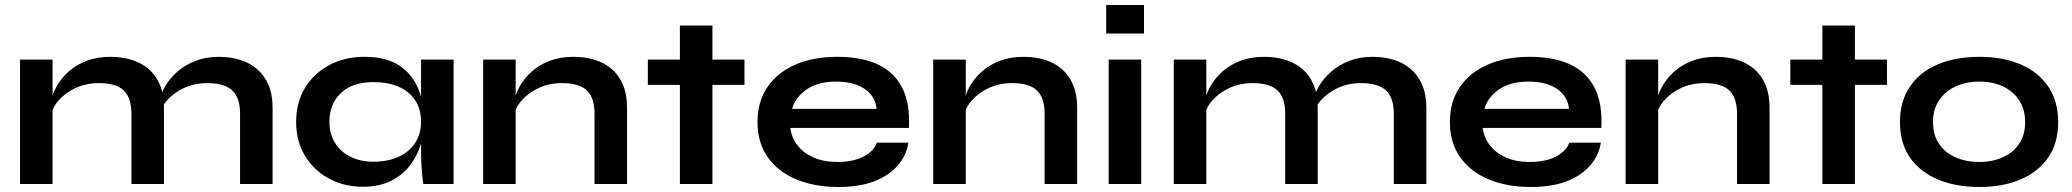

<svg xmlns="http://www.w3.org/2000/svg" viewBox="-20 -735 8278 767"><path d="M60 -497H190V0H60ZM421 -508Q467 -508 506 -496Q545 -484 574 -459Q603 -434 619 -395.5Q635 -357 635 -304V0H505V-281Q505 -344 474.5 -373.5Q444 -403 375 -403Q323 -403 281 -383Q239 -363 213 -332.5Q187 -302 183 -269L182 -320Q187 -355 205 -388Q223 -421 253.5 -448.5Q284 -476 326 -492Q368 -508 421 -508ZM854 -508Q900 -508 939 -496Q978 -484 1007 -459Q1036 -434 1052.5 -395.5Q1069 -357 1069 -304V0H939V-281Q939 -344 908 -373.5Q877 -403 808 -403Q756 -403 714 -383Q672 -363 646 -332.5Q620 -302 617 -269L615 -323Q620 -356 639 -389Q658 -422 689 -449Q720 -476 761.5 -492Q803 -508 854 -508Z M1429 11Q1355 11 1294.5 -21.5Q1234 -54 1198.5 -112.5Q1163 -171 1163 -248Q1163 -327 1199 -385Q1235 -443 1296.5 -475.5Q1358 -508 1436 -508Q1522 -508 1574.5 -473.5Q1627 -439 1651 -380Q1675 -321 1675 -248Q1675 -204 1661 -158.5Q1647 -113 1618 -74.5Q1589 -36 1542 -12.5Q1495 11 1429 11ZM1471 -89Q1530 -89 1573 -109Q1616 -129 1639 -165Q1662 -201 1662 -248Q1662 -299 1638.5 -334.5Q1615 -370 1572.5 -388.5Q1530 -407 1471 -407Q1388 -407 1342 -363.5Q1296 -320 1296 -248Q1296 -200 1318 -164.5Q1340 -129 1379.5 -109Q1419 -89 1471 -89ZM1662 -497H1792V0H1671Q1671 0 1668.5 -19.5Q1666 -39 1664 -69Q1662 -99 1662 -128Z M1910 -497H2040V0H1910ZM2271 -508Q2317 -508 2356 -496Q2395 -484 2424 -459Q2453 -434 2469 -395.5Q2485 -357 2485 -304V0H2355V-281Q2355 -344 2324.5 -373.5Q2294 -403 2225 -403Q2173 -403 2131 -383Q2089 -363 2063 -332.5Q2037 -302 2033 -269L2032 -320Q2037 -355 2055 -388Q2073 -421 2103.5 -448.5Q2134 -476 2176 -492Q2218 -508 2271 -508Z M2568 -497H2954V-396H2568ZM2696 -633H2826V0H2696Z M3483 -165H3609Q3601 -114 3566.5 -74Q3532 -34 3473 -11Q3414 12 3329 12Q3234 12 3161 -18.5Q3088 -49 3047 -107Q3006 -165 3006 -247Q3006 -329 3046 -387.5Q3086 -446 3157.5 -477Q3229 -508 3325 -508Q3423 -508 3488 -477Q3553 -446 3584.5 -383.5Q3616 -321 3611 -224H3137Q3142 -186 3165.5 -155Q3189 -124 3229.5 -106Q3270 -88 3326 -88Q3388 -88 3429.5 -109.5Q3471 -131 3483 -165ZM3319 -409Q3247 -409 3202 -377.5Q3157 -346 3144 -300H3482Q3477 -350 3434.5 -379.5Q3392 -409 3319 -409Z M3708 -497H3838V0H3708ZM4069 -508Q4115 -508 4154 -496Q4193 -484 4222 -459Q4251 -434 4267 -395.5Q4283 -357 4283 -304V0H4153V-281Q4153 -344 4122.5 -373.5Q4092 -403 4023 -403Q3971 -403 3929 -383Q3887 -363 3861 -332.5Q3835 -302 3831 -269L3830 -320Q3835 -355 3853 -388Q3871 -421 3901.5 -448.5Q3932 -476 3974 -492Q4016 -508 4069 -508Z M4550 -715V-601H4399V-715ZM4409 -497H4539V0H4409Z M4669 -497H4799V0H4669ZM5030 -508Q5076 -508 5115 -496Q5154 -484 5183 -459Q5212 -434 5228 -395.5Q5244 -357 5244 -304V0H5114V-281Q5114 -344 5083.5 -373.5Q5053 -403 4984 -403Q4932 -403 4890 -383Q4848 -363 4822 -332.5Q4796 -302 4792 -269L4791 -320Q4796 -355 4814 -388Q4832 -421 4862.5 -448.5Q4893 -476 4935 -492Q4977 -508 5030 -508ZM5463 -508Q5509 -508 5548 -496Q5587 -484 5616 -459Q5645 -434 5661.5 -395.5Q5678 -357 5678 -304V0H5548V-281Q5548 -344 5517 -373.5Q5486 -403 5417 -403Q5365 -403 5323 -383Q5281 -363 5255 -332.5Q5229 -302 5226 -269L5224 -323Q5229 -356 5248 -389Q5267 -422 5298 -449Q5329 -476 5370.5 -492Q5412 -508 5463 -508Z M6249 -165H6375Q6367 -114 6332.5 -74Q6298 -34 6239 -11Q6180 12 6095 12Q6000 12 5927 -18.5Q5854 -49 5813 -107Q5772 -165 5772 -247Q5772 -329 5812 -387.5Q5852 -446 5923.5 -477Q5995 -508 6091 -508Q6189 -508 6254 -477Q6319 -446 6350.5 -383.5Q6382 -321 6377 -224H5903Q5908 -186 5931.5 -155Q5955 -124 5995.5 -106Q6036 -88 6092 -88Q6154 -88 6195.5 -109.5Q6237 -131 6249 -165ZM6085 -409Q6013 -409 5968 -377.5Q5923 -346 5910 -300H6248Q6243 -350 6200.5 -379.5Q6158 -409 6085 -409Z M6474 -497H6604V0H6474ZM6835 -508Q6881 -508 6920 -496Q6959 -484 6988 -459Q7017 -434 7033 -395.5Q7049 -357 7049 -304V0H6919V-281Q6919 -344 6888.5 -373.5Q6858 -403 6789 -403Q6737 -403 6695 -383Q6653 -363 6627 -332.5Q6601 -302 6597 -269L6596 -320Q6601 -355 6619 -388Q6637 -421 6667.5 -448.5Q6698 -476 6740 -492Q6782 -508 6835 -508Z M7132 -497H7518V-396H7132ZM7260 -633H7390V0H7260Z M7887 12Q7793 12 7721.5 -18Q7650 -48 7610 -105.5Q7570 -163 7570 -247Q7570 -331 7610 -389.5Q7650 -448 7721.5 -478Q7793 -508 7887 -508Q7981 -508 8051.5 -478Q8122 -448 8162 -389.5Q8202 -331 8202 -247Q8202 -163 8162 -105.5Q8122 -48 8051.5 -18Q7981 12 7887 12ZM7887 -88Q7939 -88 7980.5 -106.5Q8022 -125 8046 -160.5Q8070 -196 8070 -247Q8070 -298 8046 -334.5Q8022 -371 7981 -390Q7940 -409 7887 -409Q7835 -409 7793 -390Q7751 -371 7726.5 -335Q7702 -299 7702 -247Q7702 -196 7726 -160.5Q7750 -125 7792 -106.5Q7834 -88 7887 -88Z"/></svg>

Font: Syne
Style: Bold
Weight: 700
Designer: Lucas Descroix
Foundry: Bonjour Monde
Version: Version 2.200